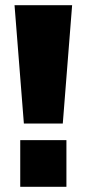

<svg xmlns="http://www.w3.org/2000/svg" viewBox="-20 -720 334 740"><path d="M58 0V-180H236V0ZM72 -244 36 -700H258L222 -244Z"/></svg>

Font: Tektur ExtraBold
Style: Regular
Weight: 800
Designer: Adam Jagosz
Foundry: Adam Jagosz
Version: Version 1.005;gftools[0.9.30]